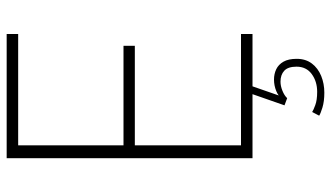

<svg xmlns="http://www.w3.org/2000/svg" viewBox="-228 -550 993 576"><g transform="rotate(-90 268.0 -261.5)"><path d="M103 -703 120.5 -724V-372.5L108.5 -387H419V-353H108.5L120.5 -367.5V-13.5L103 -34.5H454.5V0H82V-737.5H454.5V-703ZM318 64.5Q334.5 64.5 348.8 71.2Q363 78 371.5 93Q380 108 380 132.5Q380 159.5 366 178Q352 196.5 328.8 206Q305.5 215.5 278.5 215.5Q252.5 215.5 233.8 209.8Q215 204 209.5 200L220.5 179Q225.5 182.5 240.8 188.2Q256 194 281 194Q312 194 334.2 177.8Q356.5 161.5 356.5 132Q356.5 106.5 344.2 95.2Q332 84 311.5 84Q298.5 84 284.2 89.8Q270 95.5 262 104L240.5 96L274 0H297.5L265.5 92L263 87.5Q267 78 283.5 71.2Q300 64.5 318 64.5Z"/></g></svg>

Font: Epilogue ExtraLight
Style: Regular
Weight: 250
Designer: Tyler Finck
Foundry: Etcetera Type Co
Version: Version 2.112